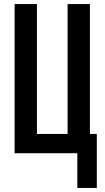

<svg xmlns="http://www.w3.org/2000/svg" viewBox="-20 -755 515 946"><path d="M361 171V0H52V-735H162V-95H313V-735H423V-95H457V171Z"/></svg>

Font: Iosevka QP
Style: Bold
Weight: 700
Designer: Belleve Invis
Foundry: Belleve Invis
Version: Version 20.0.0; ttfautohint (v1.8.4)